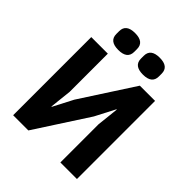

<svg xmlns="http://www.w3.org/2000/svg" viewBox="-245 -1063 1213 1213"><g transform="rotate(45 362.0 -456.0)"><path d="M175 -824V-849Q175 -912 255 -912Q335 -912 335 -849V-824Q335 -761 255 -761Q175 -761 175 -824ZM395 -824V-849Q395 -912 475 -912Q555 -912 555 -849V-824Q555 -761 475 -761Q395 -761 395 -824ZM77 0V-698H225V-357L209 -210H212L281 -343L511 -698H647V0H499V-341L515 -488H512L443 -355L213 0Z"/></g></svg>

Font: Anuphan
Style: Bold
Weight: 700
Designer: Mike Abbink, Paul van der Laan, Pieter van Rosmalen, Mint Tantisuwanna
Foundry: Bold Monday; Cadson Demak
Version: Version 3.002;hotconv 1.0.109;makeotfexe 2.5.65596